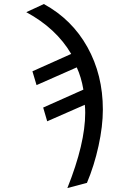

<svg xmlns="http://www.w3.org/2000/svg" viewBox="-20 -749 617 977"><path d="M322.8 208Q413.6 -19 413.6 -174.8Q413.6 -196.3 411.6 -215.8L220.2 -131.8L199.7 -201.7L404.3 -293Q393.6 -356.4 370.6 -406.2L166 -315.9L145 -386.2L342.3 -474.6Q265.6 -605 113.8 -687L203.1 -728.5Q346.2 -650.4 424.8 -509.3Q503.4 -368.2 503.4 -191.4Q503.4 -106.9 481.4 -6.6Q459.5 93.8 422.4 181.6Z"/></svg>

Font: Liberation Sans
Style: Italic
Weight: 400
Italic angle: -12°
Designer: Steve Matteson
Foundry: Ascender Corporation
Version: Version 2.1.5